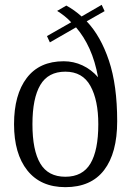

<svg xmlns="http://www.w3.org/2000/svg" viewBox="-20 -763 548 793"><path d="M250 10Q148 10 93 -59Q38 -128 38 -250Q38 -372 90.5 -441Q143 -510 243 -510Q284 -510 320.5 -493Q357 -476 385 -444Q373 -510 350 -561Q327 -612 294 -650L186 -588L174 -614L274 -671Q261 -685 246.5 -696.5Q232 -708 216 -718L254 -740Q287 -722 317 -695L400 -743L412 -717L338 -675Q396 -614 430 -512.5Q464 -411 464 -262Q464 -131 410 -60.5Q356 10 250 10ZM250 -33Q321 -33 353.5 -87.5Q386 -142 386 -250Q386 -349 353.5 -408Q321 -467 250 -467Q179 -467 146.5 -412Q114 -357 114 -250Q114 -142 146.5 -87.5Q179 -33 250 -33Z"/></svg>

Font: Arsenal SC
Style: Regular
Weight: 400
Designer: Andrij Shevchenko
Foundry: Stairsfor
Version: Version 2.001; ttfautohint (v1.8.4.7-5d5b)